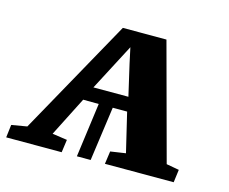

<svg xmlns="http://www.w3.org/2000/svg" viewBox="-99 -661 922 774"><g transform="rotate(15 362.5 -274.0)"><path d="M-16 0 -9.5 -53.5 55 -64.5 324 -548H506L637 -63L690 -53.5L683 0H396L403.5 -53.5L467 -63L428 -226.5H368L336.5 0H279L309.5 -226.5L244.5 -227L161 -62.5L223 -53.5L215.5 0ZM271.5 -285.5H417.5L387.5 -415.5L373.5 -480.5L339.5 -415.5Z"/></g></svg>

Font: Merriweather 36pt ExtraBold
Style: Italic
Weight: 800
Italic angle: -7.8°
Version: Version 2.101